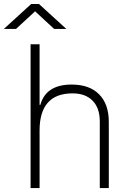

<svg xmlns="http://www.w3.org/2000/svg" viewBox="-62 -958 668 978"><path d="M446.3 0V-338.9Q446.3 -407.7 409.7 -445.1Q373 -482.4 307.6 -482.4Q139.6 -482.4 139.6 -293V0H93.8V-732.4H139.6V-423.8H143.6Q171.9 -527.3 303.2 -527.3Q393.6 -527.3 442.9 -477.5Q492.2 -427.7 492.2 -336.9V0ZM-42.5 -810.5 96.7 -937.5H136.7L275.9 -810.5H213.9L116.7 -900.4L19.5 -810.5Z"/></svg>

Font: Cascadia Code ExtraLight
Style: Regular
Weight: 200
Monospace: yes
Designer: Aaron Bell
Foundry: Saja Typeworks
Version: Version 2407.024; ttfautohint (v1.8.4)